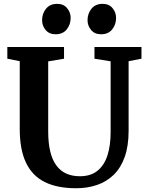

<svg xmlns="http://www.w3.org/2000/svg" viewBox="-20 -993 783 1021"><path d="M384.8 8Q284.3 8 217.8 -25.1Q151.3 -58.3 118.2 -128Q85 -197.7 85 -306.8V-667.6L19 -680.8V-743H320.5V-680.8L236.3 -666.6V-294.2Q236.3 -232.9 247.1 -188.1Q257.8 -143.2 279.2 -113.8Q300.6 -84.4 332.1 -70.1Q363.6 -55.8 405.1 -55.8Q462.2 -55.8 498.2 -84.8Q534.2 -113.8 551.3 -166.3Q568.3 -218.9 568.3 -290.1V-667L482.4 -680.8V-743H732.3V-680.8L663.9 -667.6V-298.1Q663.9 -216.6 643.2 -158.5Q622.6 -100.4 584.8 -63.6Q547 -26.8 496 -9.4Q445 8 384.8 8ZM275 -810.8Q241.8 -810.8 222.8 -833.5Q203.8 -856.1 203.8 -885.3Q203.8 -920.7 224.8 -946.6Q245.8 -972.5 283.5 -972.5H284.5Q317.8 -972.5 336.7 -949.9Q355.7 -927.2 355.7 -898Q355.7 -862.7 334.9 -836.7Q314.2 -810.8 276 -810.8ZM516.6 -810.8Q483.5 -810.8 464.5 -833.5Q445.5 -856.1 445.5 -885.3Q445.5 -920.7 466.4 -946.6Q487.4 -972.5 525.1 -972.5H526.1Q559.4 -972.5 578.3 -949.9Q597.3 -927.2 597.3 -898Q597.3 -862.7 576.6 -836.7Q555.8 -810.8 517.6 -810.8Z"/></svg>

Font: Merriweather 7pt Light
Style: Regular
Weight: 300
Designer: Eben Sorkin
Foundry: Eben Sorkin
Version: Version 2.200;gftools[0.9.31]